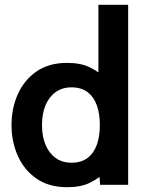

<svg xmlns="http://www.w3.org/2000/svg" viewBox="-20 -770 611 800"><path d="M260 10Q184 10 132.5 -25.5Q81 -61 54.5 -120Q28 -179 28 -249Q28 -319 54.5 -378Q81 -437 132.5 -472.5Q184 -508 260 -508Q315 -508 353 -490Q391 -472 420 -443L390 -417V-750H514V0H397L391 -85L427 -59Q392 -27 354.5 -8.5Q317 10 260 10ZM278 -92Q319 -92 345 -112Q371 -132 383.5 -167Q396 -202 396 -249Q396 -296 383.5 -331Q371 -366 345 -386Q319 -406 278 -406Q239 -406 211.5 -386Q184 -366 169.5 -331Q155 -296 155 -249Q155 -202 169.5 -167Q184 -132 211.5 -112Q239 -92 278 -92Z"/></svg>

Font: Cabin VF Beta
Style: Regular
Weight: 400
Designer: Pablo Impallari
Foundry: Pablo Impallari. http://www.impallari.com Igino Marini. http://www.ikern.com
Version: Version 2.200